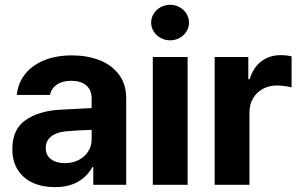

<svg xmlns="http://www.w3.org/2000/svg" viewBox="-20 -767 1244 797"><path d="M228.5 -311.5Q282.2 -314.9 360.4 -318.4V-361.3Q359.4 -394.5 337.4 -413.1Q315.4 -431.6 275.4 -431.6Q239.3 -431.6 216.3 -416Q193.4 -400.4 187.5 -373H49.8Q54.2 -419.9 82.3 -457Q110.4 -494.1 160.6 -515.6Q210.9 -537.1 279.3 -537.1Q339.8 -537.1 390.9 -518.1Q441.9 -499 472.9 -458.7Q503.9 -418.5 503.9 -357.4V0H367.2V-73.2H363.3Q342.3 -34.7 303.5 -12.5Q264.6 9.8 208 9.8Q156.2 9.8 116.5 -8.1Q76.7 -25.9 54 -61.5Q31.2 -97.2 31.2 -148.4Q31.2 -230.5 86.4 -268.6Q141.6 -306.6 228.5 -311.5ZM249 -89.8Q281.2 -89.8 306.9 -103Q332.5 -116.2 346.7 -139.2Q360.8 -162.1 360.4 -189.5V-228Q337.4 -227.5 303.7 -225.6Q270 -223.6 252 -221.7Q213.9 -217.8 191.9 -200.2Q169.9 -182.6 169.9 -152.3Q169.9 -122.6 191.7 -106.2Q213.4 -89.8 249 -89.8Z M614.3 -530.3H758.8V0H614.3ZM607.4 -672.9Q607.4 -692.9 617.9 -710Q628.4 -727.1 646.7 -737.1Q665 -747.1 686.5 -747.1Q707.5 -747.1 725.6 -737.1Q743.7 -727.1 754.2 -710Q764.6 -692.9 764.6 -672.9Q764.6 -653.3 754.2 -636.5Q743.7 -619.6 725.6 -609.6Q707.5 -599.6 686.5 -599.6Q665 -599.6 646.7 -609.6Q628.4 -619.6 617.9 -636.5Q607.4 -653.3 607.4 -672.9Z M871.1 -530.3H1010.7V-438.5H1016.6Q1030.8 -486.8 1064.9 -512.5Q1099.1 -538.1 1144.5 -538.1Q1169.4 -538.1 1190.4 -533.2V-404.3Q1179.7 -407.2 1161.6 -409.7Q1143.6 -412.1 1128.9 -412.1Q1096.7 -412.1 1070.8 -397.9Q1044.9 -383.8 1030.3 -358.6Q1015.6 -333.5 1015.6 -301.8V0H871.1Z"/></svg>

Font: Pretendard GOV
Style: Bold
Weight: 700
Designer: Base glyphs from Inter by Rasmus Andersson; Hangeul glyphs from Noto Sans CJK(Source Han Sans) by Jang Soo-young and Kan
Foundry: Kil Hyung-jin
Version: Version 1.309